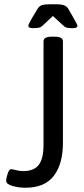

<svg xmlns="http://www.w3.org/2000/svg" viewBox="-20 -874 395 900"><path d="M9 -26Q9 -39 16 -60Q23 -81 32 -81Q38 -81 55 -76.5Q72 -72 89 -72Q139 -72 161.5 -101Q184 -130 184 -195V-680Q184 -702 222 -702H236Q275 -702 275 -680V-205Q275 -106 232.5 -50Q190 6 99 6Q67 6 38 -2.5Q9 -11 9 -26ZM113 -753Q113 -760 127 -784L155 -831Q163 -845 175.5 -849.5Q188 -854 215 -854H241Q268 -854 281 -849Q294 -844 301 -831L327 -786Q343 -758 343 -753Q343 -742 321 -742Q303 -742 294 -744Q285 -746 278 -753L228 -799L181 -755Q173 -747 163.5 -744.5Q154 -742 135 -742Q113 -742 113 -753Z"/></svg>

Font: Asap Condensed
Style: Regular
Weight: 400
Designer: Pablo Cosgaya
Foundry: Omnibus-Type
Version: Version 1.010; ttfautohint (v1.8)